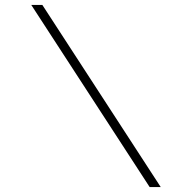

<svg xmlns="http://www.w3.org/2000/svg" viewBox="-20 -760 780 780"><path d="M107 -740H152L633 0H588Z"/></svg>

Font: M Major Mono Display
Style: Regular
Weight: 400
Designer: Emre Parlak
Foundry: Emre Parlak
Version: Version 2.000; ttfautohint (v1.8) -l 8 -r 50 -G 200 -x 14 -D